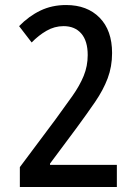

<svg xmlns="http://www.w3.org/2000/svg" viewBox="-20 -744 540 764"><path d="M59 0V-79L201 -269Q239 -321 268 -362Q297 -403 313 -442Q329 -481 329 -525Q329 -581 303.5 -610.5Q278 -640 233 -640Q197 -640 165 -621.5Q133 -603 106 -575L56 -640Q95 -680 141 -702Q187 -724 243 -724Q327 -724 376.5 -673.5Q426 -623 426 -533Q426 -479 408.5 -432.5Q391 -386 358.5 -338.5Q326 -291 284 -234L179 -93V-88H445V0Z"/></svg>

Font: Noto Sans Mono ExtraCondensed Medium
Style: Regular
Weight: 500
Width: 2
Designer: Monotype Design Team
Foundry: Monotype Imaging Inc.
Version: Version 2.014